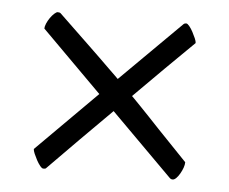

<svg xmlns="http://www.w3.org/2000/svg" viewBox="-37 -462 538 451"><g transform="rotate(5 232.0 -236.5)"><path d="M54 -380Q54 -385 57 -392Q60 -399 64.5 -405.5Q69 -412 74 -416.5Q79 -421 82 -421Q87 -421 89 -419Q130 -380 162 -349Q176 -336 189 -323Q202 -310 212.5 -300Q223 -290 229.5 -283.5Q236 -277 236 -277L379 -419Q381 -421 385 -421Q388 -421 392.5 -415.5Q397 -410 401 -402.5Q405 -395 408 -388Q411 -381 411 -377L343 -310L273 -240Q273 -240 279 -234Q285 -228 295 -217.5Q305 -207 317 -194.5Q329 -182 342 -168Q373 -136 411 -96Q411 -90 408.5 -83Q406 -76 402 -69Q398 -62 393.5 -57.5Q389 -53 385 -53Q381 -53 378 -56L233 -201L159 -127L86 -53Q85 -52 80 -52Q77 -52 72.5 -57.5Q68 -63 64 -70.5Q60 -78 57 -85Q54 -92 54 -96L196 -238Z"/></g></svg>

Font: Vermiglione
Style: Bold
Weight: 700
Version: Version 1.000